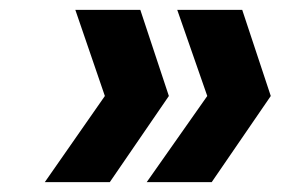

<svg xmlns="http://www.w3.org/2000/svg" viewBox="-20 -490 570 390"><path d="M193 -295 133 -470H265L323 -295L203 -120H71ZM401 -295 340 -470H472L530 -295L410 -120H278Z"/></svg>

Font: Fz Poppins SemBd
Style: Italic
Weight: 600
Italic angle: -10°
Designer: Ninad Kale (Devanagari), Jonny Pinhorn (Latin)
Foundry: Indian Type Foundry
Version: Vit hóa bi Vntype.Com & FontZin.Com